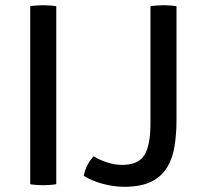

<svg xmlns="http://www.w3.org/2000/svg" viewBox="-20 -707 778 737"><path d="M96 -683Q106.5 -685 120.2 -686Q134 -687 145 -687Q157.5 -687 171 -686Q184.5 -685 196 -683V0Q184.5 2 171 3Q157.5 4 145 4Q134 4 120.2 3Q106.5 2 96 0ZM339.5 -107Q362 -93 391.2 -83.5Q420.5 -74 448.5 -74Q511 -74 534.2 -111.5Q557.5 -149 557.5 -232V-683Q569 -685 582.8 -686Q596.5 -687 608.5 -687Q620 -687 633.2 -686Q646.5 -685 657.5 -683V-247Q657.5 -192.5 650 -145.8Q642.5 -99 621.2 -64Q600 -29 560.2 -9.5Q520.5 10 456.5 10Q417.5 10 375.8 -1Q334 -12 301.5 -32Q310 -75.5 339.5 -107Z"/></svg>

Font: Signika Negative SC
Style: Regular
Weight: 400
Designer: Anna Giedryś
Foundry: Anna Giedryś
Version: Version 2.000; ttfautohint (v1.8.3) -l 8 -r 50 -G 200 -x 9 -